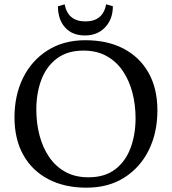

<svg xmlns="http://www.w3.org/2000/svg" viewBox="-20 -852 795 888"><path d="M47 -309Q47 -411 86.5 -491.5Q126 -572 200 -619Q274 -666 375 -666Q477 -666 551.5 -627Q626 -588 667 -515.5Q708 -443 708 -341Q708 -239 668.5 -158.5Q629 -78 555.5 -31Q482 16 380 16Q279 16 204 -23Q129 -62 88 -135Q47 -208 47 -309ZM148 -345Q148 -283 162.5 -227Q177 -171 206.5 -127Q236 -83 281.5 -57.5Q327 -32 389 -32Q465 -32 513 -69Q561 -106 584 -168Q607 -230 607 -305Q607 -367 592.5 -423Q578 -479 548.5 -523Q519 -567 473.5 -592.5Q428 -618 366 -618Q291 -618 242.5 -581Q194 -544 171 -482.5Q148 -421 148 -345ZM502 -823Q502 -764 466.5 -726Q431 -688 373 -688Q314 -688 281 -725Q248 -762 248 -823L279 -832Q294 -753 375 -753Q456 -753 471 -832Z"/></svg>

Font: Buenard
Style: Regular
Weight: 400
Version: Version 2.000